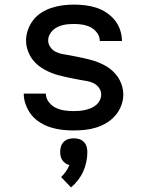

<svg xmlns="http://www.w3.org/2000/svg" viewBox="-20 -558 640 833"><path d="M298 8Q273 8 248 5Q223 2 199.5 -5.5Q176 -13 154 -26.5Q132 -40 116.5 -59.5Q101 -79 92 -103Q83 -127 83 -152H179Q179 -132 191.5 -115.5Q204 -99 221.5 -90.5Q239 -82 259 -79Q279 -76 298 -76Q311 -76 324 -77Q337 -78 350 -81Q363 -84 375 -89Q387 -94 397 -102.5Q407 -111 413 -123Q419 -135 419 -148Q419 -164 409.5 -177Q400 -190 386 -197Q372 -204 356 -206.5Q340 -209 324.5 -212Q309 -215 293.5 -218Q278 -221 263 -224.5Q248 -228 232.5 -232Q217 -236 202.5 -242Q188 -248 174 -255.5Q160 -263 147.5 -273Q135 -283 125 -295Q115 -307 108 -321Q101 -335 97 -350.5Q93 -366 93 -382Q93 -406 101.5 -429.5Q110 -453 125 -472Q140 -491 161 -504Q182 -517 205.5 -524.5Q229 -532 253 -535Q277 -538 302 -538Q326 -538 350.5 -535Q375 -532 398 -524.5Q421 -517 441.5 -503.5Q462 -490 477.5 -471Q493 -452 501 -428.5Q509 -405 509 -380H413Q413 -399 401.5 -415Q390 -431 373.5 -439.5Q357 -448 338.5 -451Q320 -454 302 -454Q289 -454 276.5 -453Q264 -452 252 -449Q240 -446 229 -440.5Q218 -435 209 -426.5Q200 -418 194.5 -406.5Q189 -395 189 -383Q189 -367 198.5 -353.5Q208 -340 222 -333Q236 -326 251.5 -323.5Q267 -321 282.5 -318Q298 -315 313.5 -312Q329 -309 344.5 -305.5Q360 -302 375 -298Q390 -294 405 -288Q420 -282 434 -274.5Q448 -267 460 -257.5Q472 -248 482.5 -235.5Q493 -223 500 -209Q507 -195 511 -179.5Q515 -164 515 -149Q515 -124 506 -100Q497 -76 480.5 -57Q464 -38 442.5 -25Q421 -12 397 -4.5Q373 3 348 5.5Q323 8 298 8ZM288 255 245 210Q257 199 266 186Q275 173 281 158Q272 156 264 150.5Q256 145 250.5 137Q245 129 243 119.5Q241 110 241 101Q241 89 244.5 77.5Q248 66 256.5 57.5Q265 49 276.5 45.5Q288 42 300 42Q312 42 323.5 45.5Q335 49 343.5 57.5Q352 66 355.5 77.5Q359 89 359 101Q359 123 354.5 144.5Q350 166 341 186Q332 206 318.5 223.5Q305 241 288 255Z"/></svg>

Font: Iosevka Curly Medium Extended
Style: Regular
Weight: 500
Width: 7
Monospace: yes
Designer: Belleve Invis
Foundry: Belleve Invis
Version: Version 11.1.0; ttfautohint (v1.8.3)